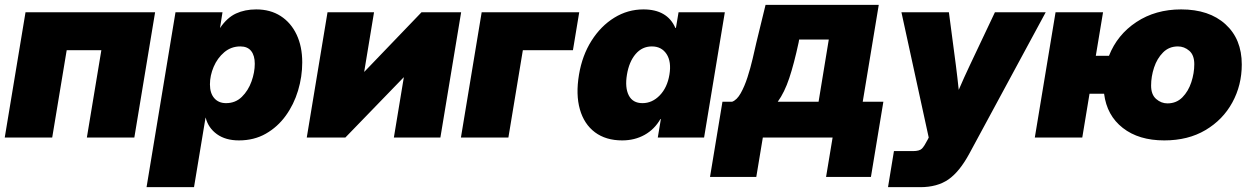

<svg xmlns="http://www.w3.org/2000/svg" viewBox="-20 -566 5149 790"><path d="M618.2 -515.6 532.7 0H337.4L397 -359.4H254.4L194.8 0H-0.5L85 -515.6Z M583 204.1 702.1 -515.6H895.5L885.3 -451.2H885.7Q914.6 -493.7 951.2 -510.5Q987.8 -527.3 1034.2 -527.3Q1092.3 -527.3 1134.8 -500Q1177.2 -472.7 1200.4 -423.6Q1223.6 -374.5 1223.6 -309.6Q1223.6 -250.5 1206.3 -193.1Q1189 -135.7 1155.5 -89.6Q1122.1 -43.5 1073.7 -15.9Q1025.4 11.7 962.9 11.7Q908.2 11.7 872.6 -13.9Q836.9 -39.6 826.2 -82H825.7L778.3 204.1ZM910.2 -141.6Q948.7 -141.6 975.1 -167.5Q1001.5 -193.4 1014.9 -231Q1028.3 -268.6 1028.3 -303.7Q1028.3 -337.4 1013.4 -356.2Q998.5 -375 968.8 -375Q931.2 -375 902.8 -351.1Q874.5 -327.1 859.1 -291Q843.8 -254.9 843.8 -218.8Q843.8 -182.6 861.6 -162.1Q879.4 -141.6 910.2 -141.6Z M1792 0H1600.6L1641.6 -248H1641.1L1400.9 0H1242.2L1327.6 -515.6H1519L1478.5 -270.5H1479L1714.4 -515.6H1877.4Z M2363.3 -515.6 2337.4 -359.4H2131.3L2071.8 0H1876.5L1961.9 -515.6Z M2540 11.7Q2472.7 11.7 2428 -21.7Q2383.3 -55.2 2366 -116Q2348.6 -176.8 2362.3 -258.8Q2375.5 -337.9 2413.8 -398.4Q2452.1 -459 2507.6 -493.2Q2563 -527.3 2627.4 -527.3Q2725.6 -527.3 2758.8 -451.2H2761.2L2772 -515.6H2962.4L2877 0H2686.5L2699.2 -76.2H2697.3Q2672.9 -33.7 2632.1 -11Q2591.3 11.7 2540 11.7ZM2623.5 -141.6Q2663.6 -141.6 2694.6 -173.6Q2725.6 -205.6 2734.4 -258.8Q2743.2 -312 2722.7 -343.5Q2702.1 -375 2662.1 -375Q2622.1 -375 2595.2 -343.5Q2568.4 -312 2559.6 -258.8Q2550.8 -205.6 2567.1 -173.6Q2583.5 -141.6 2623.5 -141.6Z M2901.4 162.1 2952.6 -147.5H2992.7Q3012.2 -154.8 3027.8 -182.6Q3043.5 -210.4 3055.7 -248.3Q3067.9 -286.1 3076.9 -324.7Q3085.9 -363.3 3092.3 -391.6L3129.9 -545.9H3595.7L3529.8 -147.5H3614.7L3563.5 162.1H3378.9L3405.8 0H3118.7L3091.8 162.1ZM3180.2 -147.5H3348.1L3390.1 -403.3H3268.1L3266.1 -391.6Q3247.1 -303.2 3227.5 -244.6Q3208 -186 3180.2 -147.5Z M3633.8 204.1 3658.2 55.7H3736.3Q3763.7 55.7 3773.7 45.2Q3783.7 34.7 3797.4 7.8L3801.3 0L3689 -515.6H3884.3L3913.1 -296.9Q3916.5 -272 3919.2 -246.8Q3921.9 -221.7 3924.8 -196.3Q3935.5 -221.7 3947 -246.8Q3958.5 -272 3970.2 -296.9L4073.7 -515.6H4282.7L3968.8 65.4Q3928.2 140.6 3882.3 172.4Q3836.4 204.1 3766.6 204.1Z M4237.8 0 4323.2 -515.6H4518.6L4488.8 -336.4H4543Q4577.1 -423.3 4655.8 -475.3Q4734.4 -527.3 4839.8 -527.3Q4955.1 -527.3 5022.2 -466.3Q5089.4 -405.3 5089.4 -300.8Q5089.4 -215.3 5050.5 -144.3Q5011.7 -73.2 4940.2 -30.8Q4868.7 11.7 4770.5 11.7Q4665.5 11.7 4599.9 -39.6Q4534.2 -90.8 4522.9 -180.2H4462.9L4433.1 0ZM4783.7 -140.6Q4820.3 -140.6 4845 -165.5Q4869.6 -190.4 4881.8 -227.8Q4894 -265.1 4894 -301.8Q4894 -339.4 4873.3 -357.2Q4852.5 -375 4826.7 -375Q4790 -375 4765.4 -350.1Q4740.7 -325.2 4728.5 -288.1Q4716.3 -251 4716.3 -213.9Q4716.3 -176.8 4737.1 -158.7Q4757.8 -140.6 4783.7 -140.6Z"/></svg>

Font: Inter Display Black
Style: Italic
Weight: 900
Italic angle: -9.39999°
Designer: Rasmus Andersson
Foundry: rsms
Version: Version 4.000;git-a52131595